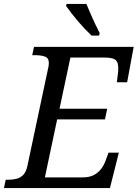

<svg xmlns="http://www.w3.org/2000/svg" viewBox="-40 -951 696 971"><path d="M423 -771Q407 -786 389 -805Q371 -824 354 -844Q337 -864 321.5 -884Q306 -904 294 -921L297 -931H397Q405 -911 416.5 -884.5Q428 -858 440.5 -831.5Q453 -805 464 -784L461 -771ZM-20 0 -11 -42H2Q25 -42 44.5 -47Q64 -52 78.5 -67.5Q93 -83 99 -114L203 -604Q205 -610 206 -619Q207 -628 207 -632Q207 -658 187 -665Q167 -672 136 -672H123L132 -714H636L603 -535H551L555 -568Q557 -579 557.5 -589Q558 -599 558 -607Q558 -638 543 -649Q528 -660 487 -660H316L261 -401H502L491 -347H249L187 -54H380Q412 -54 434 -65.5Q456 -77 470.5 -95.5Q485 -114 493 -136L509 -179H561L516 0Z"/></svg>

Font: Noto Serif
Style: Italic
Weight: 400
Italic angle: -12°
Designer: Monotype Design Team
Foundry: Monotype Imaging Inc.
Version: Version 2.013